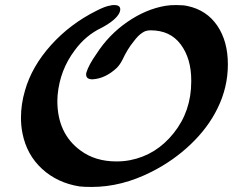

<svg xmlns="http://www.w3.org/2000/svg" viewBox="-20 -723 946 760"><path d="M416 -701Q422 -703 432 -703Q456 -703 456 -686Q456 -680 453 -673Q440 -644 382 -613Q319 -583 276 -524Q217 -446 208 -346Q208 -342 207.5 -335Q207 -328 207 -324Q207 -194 299 -127Q357 -84 441 -84Q469 -84 495 -89Q598 -109 667.5 -196Q737 -283 737 -400V-405Q737 -491 695.5 -547Q654 -603 576 -603Q556 -603 543 -593Q527 -583 510 -560Q485 -530 464 -485Q454 -466 442 -454Q397 -412 346 -409Q321 -409 321 -428Q321 -433 322 -436Q331 -466 362 -510Q411 -586 484.5 -636.5Q558 -687 635 -700Q653 -703 677 -703Q707 -703 723 -699Q798 -683 840 -621.5Q882 -560 882 -468Q882 -376 840 -292Q803 -217 735 -152Q667 -87 580 -43Q462 17 343 17Q313 17 295 15Q207 1 146.5 -54.5Q86 -110 69 -195Q63 -225 63 -257Q63 -311 79 -365Q106 -460 182 -544.5Q258 -629 363 -681Q396 -698 416 -701Z"/></svg>

Font: KaTeX_Caligraphic
Style: Bold
Weight: 700
Version: Version 3699957226